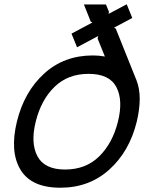

<svg xmlns="http://www.w3.org/2000/svg" viewBox="-20 -867 709 897"><path d="M531 -299Q556 -399 523.5 -460.5Q491 -522 394 -522Q297 -522 234.5 -461Q172 -400 147 -299Q122 -199 155 -137Q188 -75 284 -75Q381 -75 443.5 -136.5Q506 -198 531 -299ZM619 -299Q585 -160 491 -75Q397 10 262 10Q126 10 75.5 -74.5Q25 -159 59 -299Q93 -438 186 -523Q279 -608 414 -608Q442 -608 470 -603L436 -687L439 -699L340 -646L314 -710L412 -762L404 -766L372 -846H475L489 -812L487 -802L572 -847L598 -783L513 -738L521 -733L618 -491Q647 -418 619 -299Z"/></svg>

Font: Sinkin Sans 400 Italic
Style: Italic
Weight: 400
Italic angle: -112°
Designer: Keith Bates
Foundry: K-Type
Version: Sinkin Sans (version 1.0)  by Keith Bates   •   © 2014   www